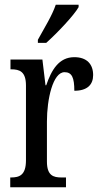

<svg xmlns="http://www.w3.org/2000/svg" viewBox="-20 -786 423 806"><path d="M139 -619V-606H174C222 -649 290 -721 310 -756V-766H214C199 -721 167 -670 139 -619ZM23 0H257V-41H238C204 -41 177 -49 177 -108V-276C177 -370 202 -483 251 -483C282 -483 292 -460 292 -405C347 -405 371 -431 371 -471C371 -516 345 -546 292 -546C227 -546 196 -492 174 -428H171L158 -536H24V-495H27C62 -495 89 -486 89 -427V-113C89 -50 61 -41 26 -41H23Z"/></svg>

Font: Noto Serif Sinhala ExtraCondensed
Style: Regular
Weight: 400
Width: 2
Designer: Jelle Bosma - Monotype Design Team
Foundry: Monotype Imaging Inc.
Version: Version 2.007